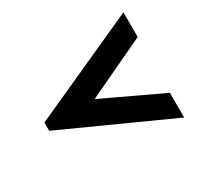

<svg xmlns="http://www.w3.org/2000/svg" viewBox="-106 -670 758 727"><g transform="rotate(-30 273.5 -307.0)"><path d="M507.8 -77.1 40 -289.1V-325.2L507.8 -537.1V-429.2L249 -307.1L507.8 -185.1Z"/></g></svg>

Font: Aurulent Sans
Style: BoldItalic
Weight: 700
Italic angle: -11°
Version: Version 2007.05.04